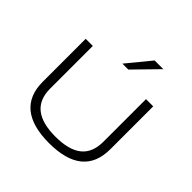

<svg xmlns="http://www.w3.org/2000/svg" viewBox="-232 -1155 1373 1373"><g transform="rotate(45 455.0 -468.0)"><path d="M455 8Q285 8 199 -62Q113 -132 113 -271V-705H185V-274Q185 -164 252.5 -110.5Q320 -57 454 -57Q590 -57 656.5 -110.5Q723 -164 723 -274V-705H796V-271Q796 -132 710.5 -62Q625 8 455 8ZM424 -765 571 -944H659L484 -765Z"/></g></svg>

Font: Nunito Sans 10pt Expanded Light
Style: Regular
Weight: 300
Width: 7
Designer: Vernon Adams
Foundry: Vernon Adams
Version: Version 3.101;gftools[0.9.27]